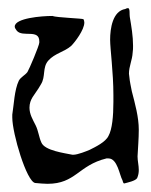

<svg xmlns="http://www.w3.org/2000/svg" viewBox="-20 -445 369 469"><path d="M108 -406H107C83 -406 16 -401 16 -380C16 -377 18 -374 21 -370C35 -353 76 -375 76 -344V-341C76 -334 51 -275 47 -269C41 -261 31 -257 26 -248C15 -225 14 -189 10 -165V-158C10 -119 45 -1 66 2C78 3 87 4 96 4C165 4 171 -41 240 -58H245C267 -58 272 -17 279 -5C280 -2 281 4 284 3C291 1 311 -3 315 -10C318 -17 319 -23 319 -30C319 -41 316 -52 316 -63C317 -84 319 -106 319 -128C319 -159 310 -191 302 -222C300 -233 297 -245 296 -257C296 -260 295 -262 295 -265C295 -283 303 -298 304 -316C305 -322 305 -328 305 -333C305 -357 301 -380 297 -404C296 -408 298 -425 293 -425H291C290 -425 288 -424 286 -423C255 -418 249 -375 249 -348C249 -326 257 -268 257 -213V-196C257 -161 254 -129 245 -113C238 -98 213 -86 199 -79C192 -76 170 -67 159 -67H157C138 -71 89 -77 81 -97C75 -110 74 -125 67 -139C60 -153 52 -166 52 -182C52 -203 65 -214 74 -229L80 -239C92 -258 83 -280 98 -297C114 -315 137 -318 154 -333C163 -342 186 -372 186 -390C186 -393 185 -396 184 -398C183 -400 118 -402 108 -406Z"/></svg>

Font: Ancial
Style: Regular
Weight: 400
Designer: Daytona Mess (Anne-Dauphine Borione)
Foundry: Daytona Mess (Anne-Dauphine Borione)
Version: Version 1.000;Glyphs 3.2 (3192)